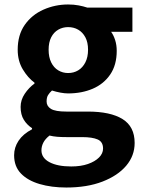

<svg xmlns="http://www.w3.org/2000/svg" viewBox="-20 -594 637 857"><path d="M276 243Q210 243 157 227.5Q104 212 73.5 180.5Q43 149 43 99Q43 64 63 34Q83 4 123 -17V-22Q101 -36 86.5 -59Q72 -82 72 -117Q72 -148 90.5 -175.5Q109 -203 134 -221V-225Q105 -246 82 -284Q59 -322 59 -372Q59 -438 90.5 -483Q122 -528 174 -551Q226 -574 284 -574Q309 -574 330.5 -570Q352 -566 370 -560H571V-452H476Q487 -437 494 -415Q501 -393 501 -367Q501 -304 472 -261.5Q443 -219 394 -198Q345 -177 284 -177Q269 -177 250 -180.5Q231 -184 212 -190Q201 -180 194.5 -169.5Q188 -159 188 -141Q188 -120 207.5 -108Q227 -96 276 -96H372Q473 -96 527 -62.5Q581 -29 581 44Q581 101 543.5 145.5Q506 190 437.5 216.5Q369 243 276 243ZM284 -268Q309 -268 329 -280Q349 -292 361 -315.5Q373 -339 373 -372Q373 -405 361 -427.5Q349 -450 329 -461.5Q309 -473 284 -473Q260 -473 240 -461.5Q220 -450 208.5 -427.5Q197 -405 197 -372Q197 -339 208.5 -315.5Q220 -292 240 -280Q260 -268 284 -268ZM298 149Q341 149 372.5 138Q404 127 422 109Q440 91 440 69Q440 39 416 28.5Q392 18 347 18H278Q253 18 235 16.5Q217 15 201 11Q182 26 173.5 42.5Q165 59 165 77Q165 111 201 130Q237 149 298 149Z"/></svg>

Font: Noto Sans KR Thin
Style: Bold
Weight: 700
Version: Version 2.004-H2;hotconv 1.0.118;makeotfexe 2.5.65603